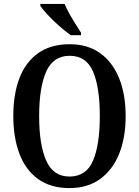

<svg xmlns="http://www.w3.org/2000/svg" viewBox="-20 -951 710 981"><path d="M335 10Q239 10 175 -36Q111 -82 79.5 -165Q48 -248 48 -359Q48 -470 79.5 -552Q111 -634 175 -679.5Q239 -725 336 -725Q428 -725 491.5 -679.5Q555 -634 588.5 -551.5Q622 -469 622 -358Q622 -247 588.5 -164.5Q555 -82 491 -36Q427 10 335 10ZM335 -49Q421 -49 455.5 -130.5Q490 -212 490 -358Q490 -504 455.5 -585Q421 -666 336 -666Q252 -666 216 -585Q180 -504 180 -358Q180 -212 216 -130.5Q252 -49 335 -49ZM342 -771Q316 -789 283.5 -817.5Q251 -846 224 -875Q197 -904 186 -921V-931H310Q319 -909 334 -882Q349 -855 365.5 -829Q382 -803 394 -784V-771Z"/></svg>

Font: Noto Serif Thai Condensed SemiBold
Style: Regular
Weight: 600
Width: 3
Designer: Monotype Design Team
Foundry: Monotype Imaging Inc.
Version: Version 2.002; ttfautohint (v1.8.4.7-5d5b)